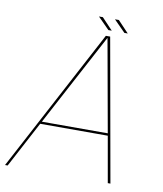

<svg xmlns="http://www.w3.org/2000/svg" viewBox="-104 -829 761 898"><g transform="rotate(10 277.0 -380.0)"><path d="M-19 0H-6.5L109.5 -218.5H430.5L469 0H481.5L361 -677H340.5ZM115.5 -229.5 349 -667.5H350L428.5 -229.5ZM423.5 -705.5H439.5L387.5 -760.5H369ZM347.5 -705.5H363.5L311.5 -760.5H293Z"/></g></svg>

Font: Anybody UltraCondensed Thin Thin
Style: Italic
Weight: 250
Italic angle: -10°
Version: Version 1.111